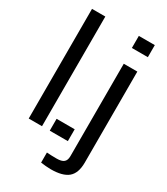

<svg xmlns="http://www.w3.org/2000/svg" viewBox="-241 -902 1052 1213"><g transform="rotate(30 285.0 -296.0)"><path d="M58 0V-800H155V0ZM211.5 0V-86.5H343.5V0ZM399.5 -712V-800H516V-712ZM338 208Q322.5 208 301.8 206.2Q281 204.5 265 202V128.5Q296.5 131 337.5 131Q373 131 389 117.8Q405 104.5 405 74.5V-600H504V65.5Q503.5 141.5 464 174.8Q424.5 208 338 208Z"/></g></svg>

Font: Big Shoulders Stencil Text SemiBold
Style: Regular
Weight: 600
Designer: Patric King
Foundry: XO Type Co
Version: Version 1.000